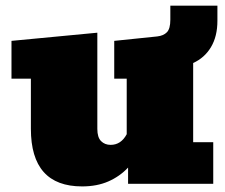

<svg xmlns="http://www.w3.org/2000/svg" viewBox="-20 -648 792 677"><path d="M269.5 9.3Q88.9 9.3 88.9 -193.8V-370.6H20.5V-503.9L323.2 -532.7V-193.4Q323.2 -163.6 336.4 -150.4Q349.6 -137.2 370.1 -137.2Q406.7 -137.2 426.8 -174.8V-370.6H382.8V-503.9L534.2 -519.5Q556.6 -522 568.6 -534.4Q580.6 -546.9 580.6 -578.1V-627.9H746.6V-574.7Q746.6 -520 724.1 -482.2Q701.7 -444.3 661.1 -425.8V-146.5H731.9V0H431.6V-57.1Q402.3 -25.9 362.1 -8.3Q321.8 9.3 269.5 9.3Z"/></svg>

Font: Bevan
Style: Regular
Weight: 400
Designer: Vernon Adams
Foundry: Vernon Adams
Version: Version 2.100; ttfautohint (v1.8.3)